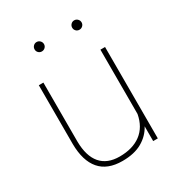

<svg xmlns="http://www.w3.org/2000/svg" viewBox="-173 -836 894 961"><g transform="rotate(-30 273.5 -355.5)"><path d="M438 0V-85.4Q414.6 -41.5 369.6 -15.9Q324.7 9.8 255.9 9.8Q169.4 9.8 126.2 -40.8Q83 -91.3 82 -188V-528.3H108.4V-187Q109.4 -103 146.5 -59.8Q183.6 -16.6 254.9 -16.6Q330.6 -16.6 377.9 -52.2Q425.3 -87.9 438 -156.7V-528.3H464.8V0ZM153.3 -693.8Q153.3 -705.1 161.1 -713.1Q168.9 -721.2 180.2 -721.2Q191.4 -721.2 199.5 -713.1Q207.5 -705.1 207.5 -693.8Q207.5 -682.6 199.5 -674.8Q191.4 -667 180.2 -667Q168.9 -667 161.1 -674.8Q153.3 -682.6 153.3 -693.8ZM370.6 -693.8Q370.6 -705.1 378.4 -713.1Q386.2 -721.2 397.5 -721.2Q408.7 -721.2 416.7 -713.1Q424.8 -705.1 424.8 -693.8Q424.8 -682.6 416.7 -674.8Q408.7 -667 397.5 -667Q386.2 -667 378.4 -674.8Q370.6 -682.6 370.6 -693.8Z"/></g></svg>

Font: RobotoDraft Thin
Style: Regular
Weight: 250
Version: Version 2.001153; 2014